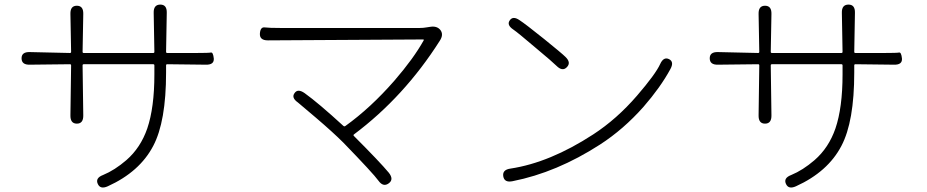

<svg xmlns="http://www.w3.org/2000/svg" viewBox="-20 -786 4040 837"><path d="M450 26Q417 41 406 15Q395 -10 429 -23Q480 -44 531 -88Q593 -142 622 -226Q653 -317 653 -462V-501Q653 -506 648 -506H345Q340 -506 340 -501L343 -284Q344 -247 315 -247Q286 -247 287 -284L290 -501Q290 -506 285 -506L110 -504Q74 -503 74 -532Q74 -560 110 -559L285 -555Q290 -555 290 -560L287 -725Q286 -761 315 -761Q344 -761 343 -725L340 -560Q340 -555 345 -555H648Q653 -555 653 -560L650 -730Q649 -766 679 -766Q708 -766 707 -730L704 -560Q704 -555 709 -555H835Q890 -555 899.5 -557Q909 -559 912 -531Q914 -503 877 -504L709 -506Q704 -506 704 -501V-470Q704 -256 648 -150Q589 -37 450 26Z M1675 13Q1651 31 1630 2Q1607 -30 1477 -164Q1432 -209 1357 -273Q1282 -337 1279 -339Q1249 -360 1264 -380Q1278 -401 1308 -380Q1368 -337 1476 -238Q1481 -233 1486 -237Q1596 -316 1699 -434Q1783 -531 1827 -610Q1829 -614 1824 -614L1148 -610Q1111 -610 1113 -640Q1115 -669 1134 -666.5Q1153 -664 1205 -664H1809Q1826 -664 1842 -667L1855 -669Q1885 -674 1900 -655Q1915 -635 1897 -608Q1742 -364 1523 -200Q1519 -197 1523 -193Q1636 -80 1675 -33Q1698 -4 1675 13Z M2214 4Q2179 11 2174 -17Q2169 -46 2205 -51Q2377 -77 2566 -200Q2669 -267 2757 -369Q2838 -463 2858 -507Q2873 -540 2897 -528Q2920 -516 2902 -484Q2859 -405 2785 -320Q2698 -222 2596 -156Q2407 -34 2214 4ZM2451 -493Q2432 -473 2406 -499Q2389 -516 2317 -576Q2236 -645 2218 -657Q2188 -677 2202 -697Q2216 -718 2245 -698Q2271 -681 2352 -616Q2430 -553 2445 -538Q2471 -513 2451 -493Z M3450 26Q3417 41 3406 15Q3395 -10 3429 -23Q3480 -44 3531 -88Q3593 -142 3622 -226Q3653 -317 3653 -462V-501Q3653 -506 3648 -506H3345Q3340 -506 3340 -501L3343 -284Q3344 -247 3315 -247Q3286 -247 3287 -284L3290 -501Q3290 -506 3285 -506L3110 -504Q3074 -503 3074 -532Q3074 -560 3110 -559L3285 -555Q3290 -555 3290 -560L3287 -725Q3286 -761 3315 -761Q3344 -761 3343 -725L3340 -560Q3340 -555 3345 -555H3648Q3653 -555 3653 -560L3650 -730Q3649 -766 3679 -766Q3708 -766 3707 -730L3704 -560Q3704 -555 3709 -555H3835Q3890 -555 3899.5 -557Q3909 -559 3912 -531Q3914 -503 3877 -504L3709 -506Q3704 -506 3704 -501V-470Q3704 -256 3648 -150Q3589 -37 3450 26Z"/></svg>

Font: Resource Han Rounded JP Light
Style: Regular
Weight: 300
Designer: Cyano Hao (round all glyphs); Ryoko NISHIZUKA 西塚涼子 (kana, bopomofo & ideographs); Paul D. Hunt (Latin, Greek & Cyrillic)
Foundry: Cyano Hao
Version: 0.990